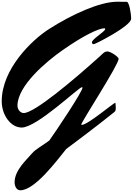

<svg xmlns="http://www.w3.org/2000/svg" viewBox="-20 -1585 1538 2222"><path d="M214.8 617.2C383.8 617.2 636.7 274.9 746.6 139.2C746.6 139.2 1090.8 -116.2 1303.7 -288.6C1318.8 -300.8 1319.8 -315.4 1319.8 -338.4C1319.8 -364.3 1315.9 -396 1314.9 -396C1296.4 -396 994.6 -139.6 926.8 -139.6C923.3 -139.6 920.9 -140.6 920.9 -145C920.9 -172.9 1353 -835.4 1353 -904.3C1353 -925.8 1261.2 -989.3 1224.6 -989.3C1185.1 -989.3 1168 -961.9 1137.2 -934.6C831.5 -658.7 378.4 -276.9 254.9 -276.9C212.9 -276.9 182.1 -320.3 182.1 -362.3C183.1 -595.7 522 -877.4 704.1 -1004.4C953.1 -1178.7 1125 -1257.8 1188.5 -1257.8C1196.3 -1257.8 1197.3 -1251 1197.3 -1249C1197.3 -1219.2 1043.9 -1133.3 1043.9 -1094.7C1043.9 -1084 1049.3 -1073.7 1065.9 -1073.7C1082.5 -1073.7 1497.6 -1284.2 1497.6 -1367.7C1497.6 -1435.5 1473.6 -1564 1447.3 -1564C1405.8 -1564 1342.8 -1564.9 1332 -1564.9C1133.8 -1563 819.3 -1422.4 547.4 -1249C348.1 -1122.1 0 -786.1 0 -413.1C0 -253.9 104 -108.9 231 -108.9C406.7 -108.9 891.6 -575.7 927.7 -575.7C932.6 -575.7 935.1 -574.2 935.1 -571.3C935.1 -523.9 610.8 -41.5 550.3 41.5C473.6 99.6 397 136.7 352.1 188.5C284.2 267.6 148.9 385.7 148.9 524.9C148.9 568.8 170.9 617.2 214.8 617.2Z"/></svg>

Font: Bodega Script
Style: Medium
Weight: 500
Italic angle: 39.7°
Version: Version 001.000